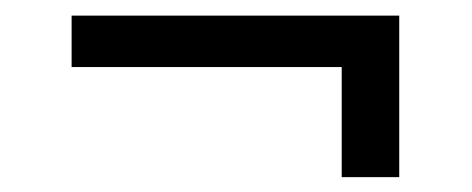

<svg xmlns="http://www.w3.org/2000/svg" viewBox="-20 -390 620 252"><path d="M504 -157.5H428.5V-302H74V-369.5H504Z"/></svg>

Font: Lato-Regular
Style: Regular
Weight: 400
Designer: Lukasz Dziedzic with Adam Twardoch and Botio Nikoltchev
Foundry: tyPoland Lukasz Dziedzic
Version: Version 2.015; 2015-08-06; http://www.latofonts.com/